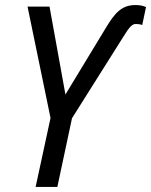

<svg xmlns="http://www.w3.org/2000/svg" viewBox="-20 -740 598 760"><path d="M121 0H207L265 -272L466 -591C494 -637 504 -645 518 -645C527 -645 535 -644 543 -641L558 -712C547 -717 535 -720 516 -720C461 -720 434 -688 398 -628L239 -366L176 -714H89L180 -273Z"/></svg>

Font: Noto Sans SemiCondensed
Style: Italic
Weight: 400
Width: 4
Italic angle: -12°
Designer: Monotype Design Team
Foundry: Monotype Imaging Inc.
Version: Version 2.013